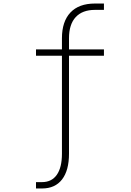

<svg xmlns="http://www.w3.org/2000/svg" viewBox="-20 -868 740 1088"><path d="M569 -848V-812H518Q447 -812 409 -771Q371 -730 371 -651V-588H569V-552H371V3Q371 98 331.5 149Q292 200 218 200H184V164H218Q273 164 302 122.5Q331 81 331 3V-552H184V-588H331V-651Q331 -746 379 -797Q427 -848 518 -848Z"/></svg>

Font: Martian Mono SemiExpanded Thin
Style: Regular
Weight: 250
Monospace: yes
Version: Version 0.930